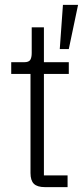

<svg xmlns="http://www.w3.org/2000/svg" viewBox="-20 -767 343 787"><path d="M164 0Q133 0 119 -13.5Q105 -27 105 -58V-464H26V-512H79Q98 -512 104 -521.5Q110 -531 110 -550V-655H160V-512H262V-464H160V-48H257V0ZM262 -566H225L238 -747H300Z"/></svg>

Font: IBM Plex Sans Cond Light
Style: Regular
Weight: 300
Width: 3
Designer: Mike Abbink, Paul van der Laan, Pieter van Rosmalen
Foundry: Bold Monday
Version: Version 1.3